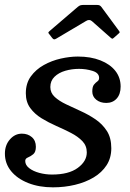

<svg xmlns="http://www.w3.org/2000/svg" viewBox="-22 -770 543 803"><path d="M196 -611.5Q200 -606.5 203.5 -605.5Q207 -604.5 213.5 -608.5L337.5 -682Q351.5 -691 362.5 -681.5L440 -613Q445.5 -608.5 447.5 -608Q449.5 -607.5 456 -613.5L473.5 -629Q478.5 -633 478.5 -635Q478.5 -637 476 -640.5L402 -741Q398.5 -745.5 394.5 -747.5Q390.5 -749.5 380.5 -749.5H331Q320 -749.5 314.8 -748Q309.5 -746.5 303 -741L187.5 -642Q181 -636.5 180.2 -634.2Q179.5 -632 184.5 -626.5ZM341 -132.5Q341 -95.5 303.2 -67.8Q265.5 -40 195.5 -40Q168 -40 142.2 -47Q116.5 -54 100 -66.8Q83.5 -79.5 83.5 -97Q83.5 -107 94.8 -111.5Q106 -116 117 -125Q128 -134 128 -156Q128 -182 111.2 -196.5Q94.5 -211 69.5 -211Q40.5 -211 19.5 -187Q-1.5 -163 -1.5 -127.5Q-1.5 -86 24.5 -54.2Q50.5 -22.5 96 -4.5Q141.5 13.5 199.5 13.5Q247.5 13.5 291.5 3Q335.5 -7.5 369.8 -28Q404 -48.5 423.8 -79Q443.5 -109.5 443.5 -150Q443.5 -193.5 425 -222.2Q406.5 -251 377.5 -270.8Q348.5 -290.5 316 -305.2Q283.5 -320 254.5 -333.8Q225.5 -347.5 207 -364.5Q188.5 -381.5 188.5 -406Q188.5 -432 206 -449Q223.5 -466 251 -474Q278.5 -482 308.5 -482Q338 -482 365.2 -473.5Q392.5 -465 392.5 -444Q392.5 -434.5 385.2 -429.5Q378 -424.5 371 -416Q364 -407.5 364 -387Q364 -366.5 380.5 -353Q397 -339.5 422.5 -339.5Q449.5 -339.5 466 -357.8Q482.5 -376 482.5 -408Q482.5 -445.5 460.5 -473.5Q438.5 -501.5 398 -517.5Q357.5 -533.5 303.5 -533.5Q270 -533.5 232.2 -525Q194.5 -516.5 161.2 -498Q128 -479.5 107 -450.5Q86 -421.5 86 -380Q86 -343.5 104.5 -318.2Q123 -293 152 -275.2Q181 -257.5 213.5 -243.2Q246 -229 275 -214Q304 -199 322.5 -179.8Q341 -160.5 341 -132.5Z"/></svg>

Font: Besley Medium
Style: Italic
Weight: 500
Italic angle: -13°
Designer: Owen Earl
Foundry: indestructible type*
Version: Version 2.001